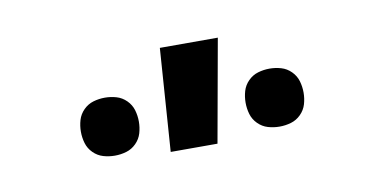

<svg xmlns="http://www.w3.org/2000/svg" viewBox="-33 -821 566 287"><g transform="rotate(-10 250.0 -678.0)"><path d="M375 -609Q366 -609 357.5 -611.5Q349 -614 342.5 -620.5Q336 -627 333.5 -635.5Q331 -644 331 -653Q331 -662 333.5 -670.5Q336 -679 342.5 -685.5Q349 -692 357.5 -694.5Q366 -697 375 -697Q384 -697 392.5 -694.5Q401 -692 407.5 -685.5Q414 -679 416.5 -670.5Q419 -662 419 -653Q419 -644 416.5 -635.5Q414 -627 407.5 -620.5Q401 -614 392.5 -611.5Q384 -609 375 -609ZM125 -609Q116 -609 107.5 -611.5Q99 -614 92.5 -620.5Q86 -627 83.5 -635.5Q81 -644 81 -653Q81 -662 83.5 -670.5Q86 -679 92.5 -685.5Q99 -692 107.5 -694.5Q116 -697 125 -697Q134 -697 142.5 -694.5Q151 -692 157.5 -685.5Q164 -679 166.5 -670.5Q169 -662 169 -653Q169 -644 166.5 -635.5Q164 -627 157.5 -620.5Q151 -614 142.5 -611.5Q134 -609 125 -609ZM208 -600 219 -756H307L279 -600Z"/></g></svg>

Font: Iosevka SS10 Medium
Style: Regular
Weight: 500
Monospace: yes
Designer: Belleve Invis
Foundry: Belleve Invis
Version: Version 28.0.6; ttfautohint (v1.8.4)